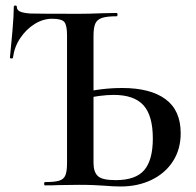

<svg xmlns="http://www.w3.org/2000/svg" viewBox="-20 -672 710 696"><path d="M356 1Q342 0 319.5 -1Q297 -2 266 -2L192 -1Q174 0 143 0Q140 0 140 -6Q140 -12 143 -12Q178 -12 194.5 -17Q211 -22 217 -36.5Q223 -51 223 -81V-544Q223 -581 213 -592.5Q203 -604 169 -604Q136 -604 105.5 -585Q75 -566 53.5 -534Q32 -502 27 -463Q27 -460 21.5 -460Q16 -460 16 -463Q20 -500 25 -558.5Q30 -617 30 -647Q30 -652 35.5 -652Q41 -652 41 -647Q41 -636 52 -630.5Q63 -625 90 -623Q121 -622 267 -622Q303 -622 351 -624L403 -625Q406 -625 406 -619Q406 -613 403 -613Q367 -613 349.5 -607Q332 -601 325.5 -586.5Q319 -572 319 -542V-81Q319 -49 334.5 -34Q350 -19 399 -19Q472 -19 503 -55.5Q534 -92 534 -170Q534 -253 500 -290.5Q466 -328 392 -328Q345 -328 278 -313L274 -335Q348 -353 423 -353Q525 -353 580 -312.5Q635 -272 635 -189Q635 -131 607 -87.5Q579 -44 529.5 -20Q480 4 417 4Q391 4 356 1Z"/></svg>

Font: Cormorant Garamond SemiBold
Style: Regular
Weight: 600
Designer: Christian Thalmann (Catharsis Fonts)
Foundry: Catharsis Fonts
Version: Version 4.000